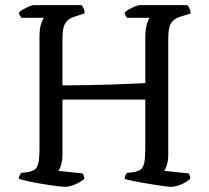

<svg xmlns="http://www.w3.org/2000/svg" viewBox="-20 -724 811 744"><path d="M232 0Q225 0 207.5 -2Q190 -4 167.5 -7.5Q145 -11 122 -15Q99 -19 80.5 -23.5Q62 -28 53 -31Q53 -38 56 -44Q59 -50 62 -54L88 -57Q104 -60 114 -66.5Q124 -73 128.5 -91.5Q133 -110 133 -149V-578Q133 -615 139.5 -632.5Q146 -650 150 -655H63Q61 -659 58 -662.5Q55 -666 53 -675Q58 -681 69.5 -687.5Q81 -694 93 -699Q105 -704 110 -704H296Q300 -700 304 -691.5Q308 -683 308 -672L268 -659Q250 -653 240 -643Q230 -633 226 -616.5Q222 -600 222 -572V-393Q261 -393 305.5 -394Q350 -395 394 -396Q438 -397 476.5 -399Q515 -401 543 -402V-578Q543 -610 549 -630Q555 -650 560 -655H473Q470 -658 467 -663Q464 -668 463 -675Q468 -681 479.5 -687.5Q491 -694 503 -699Q515 -704 520 -704H706Q710 -700 714 -692Q718 -684 719 -672L678 -659Q660 -653 650 -643.5Q640 -634 636 -617.5Q632 -601 632 -572V-126Q632 -103 627 -86Q622 -69 616 -62L711 -52Q712 -51 714.5 -45.5Q717 -40 717 -31Q703 -18 681 -9Q659 0 642 0Q635 0 617 -2.5Q599 -5 576.5 -8.5Q554 -12 531 -16Q508 -20 489.5 -24Q471 -28 463 -31Q463 -38 466 -44.5Q469 -51 472 -54L498 -57Q515 -60 525 -67Q535 -74 539 -93.5Q543 -113 543 -149V-338H222V-126Q222 -103 217 -86Q212 -69 206 -62L300 -52Q302 -50 304.5 -43.5Q307 -37 307 -31Q292 -18 270 -9Q248 0 232 0Z"/></svg>

Font: Texturina Medium 12pt Light
Style: Regular
Weight: 300
Version: Version 1.002